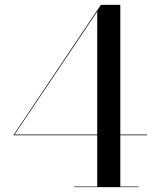

<svg xmlns="http://www.w3.org/2000/svg" viewBox="-20 -770 634 790"><path d="M285 0V-2.5H380V-722.5L40 -216.5H585V-213.5H35L395 -750H475V-2.5H550V0Z"/></svg>

Font: Bodoni Moda 72pt
Style: Regular
Weight: 400
Designer: Owen Earl
Foundry: indestructible type
Version: Version 2.005